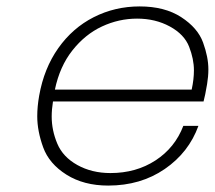

<svg xmlns="http://www.w3.org/2000/svg" viewBox="-20 -570 669 598"><path d="M625 -308Q619 -272 614 -254H145Q141 -229 141 -207Q141 -164 158.5 -122.5Q176 -81 221 -56Q266 -31 324 -31Q404 -31 464.5 -70.5Q525 -110 551 -178H598Q568 -95 493 -43.5Q418 8 317 8Q241 8 187 -26Q133 -60 114.5 -111Q96 -162 96 -208Q96 -238 102 -272Q117 -357 161.5 -420Q206 -483 272 -516.5Q338 -550 415 -550Q493 -550 544.5 -516.5Q596 -483 612.5 -437.5Q629 -392 629 -354Q629 -332 625 -308ZM577 -291Q584 -323 584 -351Q584 -386 569 -424.5Q554 -463 509 -487.5Q464 -512 407 -512Q350 -512 297.5 -487.5Q245 -463 205.5 -413Q166 -363 151 -291Z"/></svg>

Font: Fz Poppins ExtLt
Style: Italic
Weight: 200
Italic angle: -10°
Designer: Ninad Kale (Devanagari), Jonny Pinhorn (Latin)
Foundry: Indian Type Foundry
Version: Vit hóa bi Vntype.Com & FontZin.Com